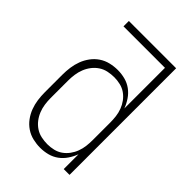

<svg xmlns="http://www.w3.org/2000/svg" viewBox="-218 -831 936 936"><g transform="rotate(45 250.0 -363.5)"><path d="M236 8Q211 8 185.5 2Q160 -4 138.5 -18.5Q117 -33 101.5 -54Q86 -75 77 -99Q68 -123 64.5 -148.5Q61 -174 61 -200V-320Q61 -346 64.5 -371.5Q68 -397 77 -421Q86 -445 101.5 -466Q117 -487 138.5 -501.5Q160 -516 185.5 -522Q211 -528 236 -528Q262 -528 287 -521.5Q312 -515 332.5 -500Q353 -485 367.5 -463.5Q382 -442 391 -418V-698H105V-735H431V0H391V-102Q382 -78 367.5 -56.5Q353 -35 332.5 -20Q312 -5 287 1.5Q262 8 236 8ZM249 -29Q270 -29 291 -34Q312 -39 329 -51Q346 -63 358.5 -80Q371 -97 378.5 -117Q386 -137 388.5 -158Q391 -179 391 -200V-320Q391 -341 388.5 -362Q386 -383 378.5 -403Q371 -423 358.5 -440Q346 -457 329 -469Q312 -481 291 -486Q270 -491 249 -491Q228 -491 206.5 -486.5Q185 -482 167 -470Q149 -458 136 -441Q123 -424 115 -404Q107 -384 104 -362.5Q101 -341 101 -320V-200Q101 -179 104 -157.5Q107 -136 115 -116Q123 -96 136 -79Q149 -62 167 -50Q185 -38 206.5 -33.5Q228 -29 249 -29Z"/></g></svg>

Font: Zed Sans Extralight
Style: Regular
Weight: 200
Designer: Belleve Invis
Foundry: Belleve Invis
Version: Version 1.0.0; ttfautohint (v1.8.4)